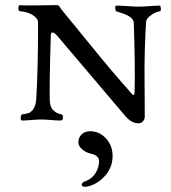

<svg xmlns="http://www.w3.org/2000/svg" viewBox="-20 -469 671 752"><path d="M336 133Q318 129 302.5 116.5Q287 104 287 88Q287 70 299.5 57.5Q312 45 333 45Q369 45 395 73Q421 101 421 142Q421 187 390.5 220.5Q360 254 320 262Q309 264 303.5 260.5Q298 257 301 250.5Q304 244 314 241Q341 231 354.5 208.5Q368 186 368 162Q368 140 336 133ZM67 3Q60 3 61 -8.5Q62 -20 67 -21Q68 -21 73 -22Q78 -23 79 -23Q80 -23 84 -24Q88 -25 89.5 -25.5Q91 -26 94 -27Q97 -28 98.5 -29.5Q100 -31 102.5 -33Q105 -35 107 -37Q120 -51 122 -81Q129 -200 129 -361Q129 -365 129 -370Q129 -375 129 -377Q129 -379 129 -382.5Q129 -386 128 -388Q127 -390 126 -392.5Q125 -395 123 -397Q103 -421 59 -425Q52 -425 52 -437Q52 -449 59 -449Q63 -447 132 -448Q201 -449 203 -449Q207 -449 209.5 -447Q212 -445 215 -440.5Q218 -436 219 -434Q253 -393 339.5 -286.5Q426 -180 489 -110Q490 -109 492.5 -105.5Q495 -102 497 -100Q499 -98 501.5 -97Q504 -96 505.5 -99Q507 -102 507 -110Q510 -199 504 -378Q504 -387 498 -394.5Q492 -402 482.5 -407Q473 -412 465 -415Q457 -418 447 -421Q437 -424 435 -425Q432 -426 431.5 -436.5Q431 -447 435 -447Q453 -447 479.5 -445Q506 -443 523 -443Q540 -443 565.5 -445Q591 -447 606 -447Q609 -447 610 -436Q611 -425 606 -425Q587 -422 571 -409Q553 -397 552 -382Q549 -331 547.5 -281.5Q546 -232 546 -201Q546 -170 546.5 -109.5Q547 -49 547 -13Q547 -2 540 6Q533 14 522 14Q496 14 472 -13L204 -329Q195 -339 189 -341Q183 -343 181.5 -340.5Q180 -338 179 -332Q173 -142 175 -73Q177 -50 186 -40Q199 -25 221 -21Q227 -20 226.5 -8.5Q226 3 218 3Q200 3 178 1Q156 -1 142 -1Q127 -1 104 1Q81 3 67 3Z"/></svg>

Font: EB Garamond
Style: SC
Weight: 400
Version: Version 000.010